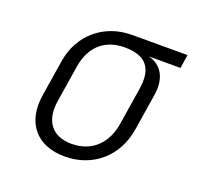

<svg xmlns="http://www.w3.org/2000/svg" viewBox="-103 -661 807 783"><g transform="rotate(20 300.0 -270.0)"><path d="M253 10C375 10 468 -70 487 -194L512 -352C524 -426 494 -478 436 -491H574L583 -550H342C221 -550 128 -470 109 -352L84 -194C64 -70 131 10 253 10ZM262 -48C177 -48 135 -103 150 -194L175 -352C190 -443 247 -492 332 -492C429 -492 461 -443 446 -352L421 -194C407 -103 348 -48 262 -48Z"/></g></svg>

Font: JetBrains Mono ExtraLight
Style: Italic
Weight: 240
Italic angle: -9°
Monospace: yes
Designer: Philipp Nurullin, Konstantin Bulenkov
Foundry: JetBrains
Version: Version 2.305